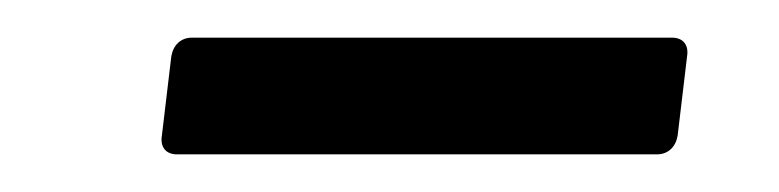

<svg xmlns="http://www.w3.org/2000/svg" viewBox="-20 -362 414 102"><path d="M74 -280H329C335 -280 339 -284 340 -290L345 -332C346 -338 343 -342 337 -342H82C76 -342 72 -338 71 -332L66 -290C65 -284 68 -280 74 -280Z"/></svg>

Font: Barlow Semi Condensed
Style: Italic
Weight: 400
Width: 4
Italic angle: -7°
Designer: Jeremy Tribby
Foundry: Tribby Type
Version: Version 1.422;hotconv 1.0.109;makeotfexe 2.5.65596